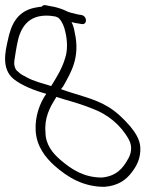

<svg xmlns="http://www.w3.org/2000/svg" viewBox="-87 -660 615 743"><path d="M-34 -354C-3 -329 48 -309 92 -297C67 -261 48 -210 51 -155C54 -94 89 -50 125 -18C175 26 235 63 317 63C369 59 400 37 422 8C442 -18 458 -47 456 -90C454 -122 435 -149 417 -171C392 -200 363 -228 331 -247C277 -280 211 -292 149 -315L157 -325C188 -380 224 -438 202 -535C200 -549 196 -562 190 -574H192C199 -572 208 -570 217 -569L229 -567C251 -563 252 -597 228 -602L215 -604C195 -609 180 -611 164 -620C151 -626 126 -634 109 -636L89 -640C83 -641 78 -639 74 -634C69 -634 63 -633 58 -632C-19 -621 -44 -567 -57 -503C-66 -462 -83 -394 -34 -354ZM-26 -392C-35 -410 -32 -422 -29 -441C-27 -456 -24 -471 -21 -488C-10 -549 19 -606 107 -599L128 -596C132 -594 140 -592 143 -587C154 -575 162 -556 166 -536C175 -498 174 -461 165 -435C153 -394 132 -361 111 -327C76 -338 45 -345 16 -361C4 -367 -7 -373 -13 -379C-19 -384 -24 -388 -26 -392ZM89 -148C84 -204 106 -245 129 -281C130 -283 130 -284 131 -285C142 -282 153 -278 163 -275C199 -265 238 -253 272 -239C329 -218 381 -176 411 -121C428 -92 419 -61 408 -44C389 -9 363 22 307 27C237 27 189 -5 146 -42C117 -67 89 -101 89 -148Z"/></svg>

Font: Stray Cat
Style: OpObl
Weight: 400
Version: Version 1.0